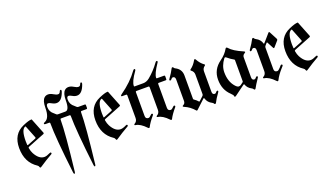

<svg xmlns="http://www.w3.org/2000/svg" viewBox="-77 -1294 3595 2080"><g transform="rotate(-20 1720.5 -254.0)"><path d="M33.2 -267.1Q33.2 -427.2 163.6 -483.9Q231.9 -513.7 263.2 -513.7Q266.6 -513.7 268.1 -510.3L337.4 -335.9Q338.9 -333 338.9 -330.1Q338.9 -323.7 330.6 -320.3L140.1 -244.6Q131.3 -241.2 131.3 -234.9Q131.3 -232.4 131.8 -230Q138.2 -193.4 151.9 -167.5Q196.8 -83.5 259.3 -83.5Q284.7 -83.5 323.7 -103Q330.6 -106.4 333.5 -106.4Q343.8 -106.4 343.8 -94.7Q343.8 -89.4 335 -84.5Q262.7 -43.9 192.9 3.4Q183.6 9.8 178.2 9.8Q172.9 9.8 169.7 -2Q166.5 -13.7 155.3 -21Q33.2 -100.1 33.2 -267.1ZM125.5 -314Q125.5 -280.8 127.4 -270Q128.4 -265.6 131.1 -265.6Q133.8 -265.6 137.2 -267.1L231.9 -304.7Q238.8 -307.6 238.8 -313.5Q238.8 -315.9 237.3 -319.3L181.6 -459.5Q179.7 -464.4 177 -464.4Q174.3 -464.4 173.3 -463.9Q125.5 -445.8 125.5 -314Z M387.7 -436Q449.7 -458.5 449.7 -581.1Q449.7 -662.1 481.9 -690.9Q499.5 -707 525.6 -707Q551.8 -707 581.3 -689Q610.8 -670.9 629.9 -670.9Q648.9 -670.9 656.2 -692.9Q661.1 -707 669.4 -707Q678.7 -707 678.7 -696.8Q678.7 -691.4 676.8 -685.5Q643.6 -586.9 583.5 -586.9Q558.6 -586.9 533 -601.8Q507.3 -616.7 494.1 -616.7Q471.7 -616.7 471.7 -581.1Q471.7 -525.4 516.6 -492.2Q525.9 -485.4 533.7 -476.6Q541.5 -467.8 552.2 -467.8H639.2Q685.1 -467.8 685.1 -581.1Q685.1 -662.1 717.3 -690.9Q734.9 -707 761 -707Q787.1 -707 816.7 -689Q846.2 -670.9 865.2 -670.9Q884.3 -670.9 891.6 -692.9Q896.5 -707 904.8 -707Q914.1 -707 914.1 -696.8Q914.1 -691.4 912.1 -685.5Q878.9 -586.9 818.8 -586.9Q793.9 -586.9 768.3 -601.8Q742.7 -616.7 729.5 -616.7Q707 -616.7 707 -581.1Q707 -525.4 752 -492.2Q761.2 -485.4 769 -476.6Q776.9 -467.8 787.6 -467.8H861.8Q872.6 -467.8 872.6 -457V-425.3Q872.6 -414.6 861.8 -414.6H806.6Q796.4 -414.6 796.4 -403.8Q796.4 -248.5 747.1 182.1Q745.1 198.7 737.3 198.7Q729.5 198.7 727.5 182.1Q678.2 -236.8 678.2 -403.8Q678.2 -414.6 668 -414.6H571.3Q561 -414.6 561 -403.8Q561 -248.5 511.7 182.1Q509.8 198.7 502 198.7Q494.1 198.7 492.2 182.1Q442.9 -236.8 442.9 -403.8Q442.9 -414.6 432.6 -414.6H391.1Q375.5 -414.6 375.5 -423.1Q375.5 -431.6 387.7 -436Z M912.1 -267.1Q912.1 -427.2 1042.5 -483.9Q1110.8 -513.7 1142.1 -513.7Q1145.5 -513.7 1147 -510.3L1216.3 -335.9Q1217.8 -333 1217.8 -330.1Q1217.8 -323.7 1209.5 -320.3L1019 -244.6Q1010.3 -241.2 1010.3 -234.9Q1010.3 -232.4 1010.7 -230Q1017.1 -193.4 1030.8 -167.5Q1075.7 -83.5 1138.2 -83.5Q1163.6 -83.5 1202.6 -103Q1209.5 -106.4 1212.4 -106.4Q1222.7 -106.4 1222.7 -94.7Q1222.7 -89.4 1213.9 -84.5Q1141.6 -43.9 1071.8 3.4Q1062.5 9.8 1057.1 9.8Q1051.8 9.8 1048.6 -2Q1045.4 -13.7 1034.2 -21Q912.1 -100.1 912.1 -267.1ZM1004.4 -314Q1004.4 -280.8 1006.3 -270Q1007.3 -265.6 1010 -265.6Q1012.7 -265.6 1016.1 -267.1L1110.8 -304.7Q1117.7 -307.6 1117.7 -313.5Q1117.7 -315.9 1116.2 -319.3L1060.5 -459.5Q1058.6 -464.4 1055.9 -464.4Q1053.2 -464.4 1052.2 -463.9Q1004.4 -445.8 1004.4 -314Z M1275.9 -436Q1406.7 -528.8 1481.4 -633.8Q1489.7 -645.5 1497.1 -645.5Q1506.3 -645.5 1506.3 -635.7Q1506.3 -630.4 1499 -620.6Q1430.7 -525.4 1430.7 -474.6Q1430.7 -467.8 1438 -467.8H1537.6Q1575.2 -467.8 1609.9 -495.6Q1682.1 -554.7 1738.8 -633.8Q1747.1 -645.5 1754.4 -645.5Q1763.7 -645.5 1763.7 -635.7Q1763.7 -630.4 1756.3 -620.6Q1688 -520 1688 -474.6Q1688 -467.8 1695.3 -467.8H1775.9Q1786.6 -467.8 1786.6 -457V-425.3Q1786.6 -414.6 1775.9 -414.6H1697.3Q1686.5 -414.6 1686.5 -403.8V-129.9Q1686.5 -94.7 1720.2 -94.7Q1732.9 -94.7 1755.4 -118.7Q1761.7 -125.5 1766.6 -125.5Q1777.8 -125.5 1777.8 -115.2Q1777.8 -110.8 1772 -104Q1721.2 -44.4 1697.3 2.9Q1693.8 9.8 1688.5 9.8Q1683.1 9.8 1676.8 2.9Q1614.3 -64 1558.1 -70.8Q1549.8 -71.8 1549.8 -77.6Q1549.8 -83.5 1555.2 -86.4Q1587.4 -104 1587.4 -142.6V-403.8Q1587.4 -414.6 1577.6 -414.6H1439.9Q1429.2 -414.6 1429.2 -403.8V-129.9Q1429.2 -94.7 1462.9 -94.7Q1475.6 -94.7 1498 -118.7Q1504.4 -125.5 1509.3 -125.5Q1520.5 -125.5 1520.5 -115.2Q1520.5 -110.8 1514.6 -104Q1463.9 -44.4 1439.9 2.9Q1436.5 9.8 1431.2 9.8Q1425.8 9.8 1419.4 2.9Q1356.9 -64 1300.8 -70.8Q1292.5 -71.8 1292.5 -77.6Q1292.5 -83.5 1297.9 -86.4Q1330.1 -104 1330.1 -142.6V-403.8Q1330.1 -414.6 1320.3 -414.6H1276.9Q1264.2 -414.6 1264.2 -421.1Q1264.2 -427.7 1275.9 -436Z M1814.5 0ZM2271 -108.4Q2271 -104 2263.2 -93.3Q2225.6 -41.5 2204.6 1Q2200.2 9.8 2193.1 9.8Q2186 9.8 2182.1 1.5Q2178.2 -6.8 2166.5 -12.7Q2117.7 -37.1 2104 -85.4Q2101.6 -92.3 2098.6 -92.3Q2095.7 -92.3 2092.8 -89.4L1990.7 5.9Q1986.3 9.8 1982.9 9.8Q1979.5 9.8 1976.6 5.9Q1927.7 -50.3 1866.2 -75.7Q1853 -81.1 1853 -86.4Q1853 -91.8 1864.3 -97.2Q1886.2 -108.4 1886.2 -137.2V-384.8Q1886.2 -418.5 1858.4 -418.5Q1848.6 -418.5 1840.3 -406.7Q1832 -395 1823.2 -395Q1814.5 -395 1814.5 -404.8Q1814.5 -409.2 1822.3 -419.9Q1859.4 -471.7 1880.9 -514.2Q1885.3 -522.9 1892.3 -522.9Q1899.4 -522.9 1903.3 -514.6Q1907.2 -506.3 1918.9 -500.5Q1985.4 -467.3 1985.4 -393.6V-126Q1985.4 -119.1 1990.2 -115.7Q2020.5 -95.2 2036.1 -75.7Q2038.1 -73.2 2040.8 -73.2Q2043.5 -73.2 2045.9 -75.7L2091.8 -118.7Q2100.1 -126.5 2100.1 -136.7V-363.3Q2100.1 -397.5 2070.8 -418.5Q2065.4 -422.4 2065.4 -426.5Q2065.4 -430.7 2071.8 -435.1Q2111.8 -463.9 2139.6 -514.2Q2144.5 -522.9 2149.7 -522.9Q2154.8 -522.9 2159.7 -514.2Q2188.5 -461.9 2227.5 -435.1Q2233.9 -430.7 2233.9 -426.5Q2233.9 -422.4 2228.5 -418.5Q2199.2 -397.9 2199.2 -363.3V-128.4Q2199.2 -94.7 2227.5 -94.7Q2237.3 -94.7 2245.6 -106.4Q2253.9 -118.2 2262.5 -118.2Q2271 -118.2 2271 -108.4Z M2411.1 -415Q2471.2 -458 2503.4 -515.1Q2507.8 -522.9 2514.4 -522.9Q2521 -522.9 2527.8 -514.6Q2568.4 -466.3 2680.2 -418.5Q2690.4 -414.1 2690.4 -408.9Q2690.4 -403.8 2678.2 -397Q2655.8 -384.3 2655.8 -358.4V-128.4Q2655.8 -94.7 2684.1 -94.7Q2693.8 -94.7 2702.1 -106.4Q2710.4 -118.2 2718.8 -118.2Q2727.5 -118.2 2727.5 -108.4Q2727.5 -104 2719.7 -93.3Q2679.7 -34.7 2661.1 1Q2656.7 9.8 2649.7 9.8Q2642.6 9.8 2638.7 1.5Q2634.8 -6.8 2623 -12.7Q2577.1 -36.1 2562.5 -80.1Q2561 -84.5 2558.1 -84.5Q2555.2 -84.5 2551.3 -81.5L2438.5 1.5Q2427.2 9.8 2421.1 9.8Q2415 9.8 2415 1Q2415 -12.7 2388.2 -37.6Q2311.5 -109.4 2311.5 -226.6Q2311.5 -343.8 2411.1 -415ZM2402.3 -277.8Q2402.3 -168.9 2461.4 -104.5Q2482.9 -81.1 2498 -81.1Q2513.2 -81.1 2522.5 -87.9L2551.3 -109.4Q2556.6 -113.3 2556.6 -119.6V-363.3Q2556.6 -369.1 2550.8 -372.1Q2519 -388.2 2478 -422.9Q2471.7 -428.2 2465.8 -428.2Q2460 -428.2 2455.1 -421.9Q2402.3 -352.5 2402.3 -277.8Z M2742.2 -404.8Q2742.2 -409.2 2750 -419.9Q2787.1 -471.7 2808.6 -514.2Q2813 -522.9 2820.1 -522.9Q2827.1 -522.9 2831.1 -514.6Q2835 -506.3 2846.7 -500.5Q2895.5 -475.6 2908.7 -428.2Q2910.2 -422.9 2912.6 -422.9Q2915 -422.9 2918 -426.3L2998 -518.1Q3002.4 -522.9 3006.3 -522.9Q3010.3 -522.9 3013.7 -516.6L3060.1 -428.2Q3063 -422.9 3063 -417.5Q3063 -412.1 3058.6 -407.2L3005.9 -346.7Q3001.5 -341.8 2997.6 -341.8Q2993.7 -341.8 2990.2 -348.1L2952.1 -420.4Q2949.7 -424.8 2947 -424.8Q2944.3 -424.8 2941.4 -421.4L2921.4 -398.4Q2913.1 -389.2 2913.1 -377.4V-129.9Q2913.1 -94.7 2946.8 -94.7Q2960.9 -94.7 2981.9 -118.7L3000 -139.2Q3005.9 -146 3011.2 -146Q3022.5 -146 3022.5 -135.3Q3022.5 -131.3 3016.6 -124.5L2998.5 -104Q2948.7 -47.9 2923.8 2.9Q2920.4 9.8 2915 9.8Q2909.7 9.8 2903.3 2.9Q2840.8 -64 2784.7 -70.8Q2776.4 -71.8 2776.4 -77.6Q2776.4 -83.5 2781.7 -86.4Q2814 -104 2814 -142.6V-384.8Q2814 -418.5 2786.1 -418.5Q2776.4 -418.5 2768.1 -406.7Q2759.8 -395 2751 -395Q2742.2 -395 2742.2 -404.8Z M3102.1 -267.1Q3102.1 -427.2 3232.4 -483.9Q3300.8 -513.7 3332 -513.7Q3335.4 -513.7 3336.9 -510.3L3406.2 -335.9Q3407.7 -333 3407.7 -330.1Q3407.7 -323.7 3399.4 -320.3L3209 -244.6Q3200.2 -241.2 3200.2 -234.9Q3200.2 -232.4 3200.7 -230Q3207 -193.4 3220.7 -167.5Q3265.6 -83.5 3328.1 -83.5Q3353.5 -83.5 3392.6 -103Q3399.4 -106.4 3402.3 -106.4Q3412.6 -106.4 3412.6 -94.7Q3412.6 -89.4 3403.8 -84.5Q3331.5 -43.9 3261.7 3.4Q3252.4 9.8 3247.1 9.8Q3241.7 9.8 3238.5 -2Q3235.4 -13.7 3224.1 -21Q3102.1 -100.1 3102.1 -267.1ZM3194.3 -314Q3194.3 -280.8 3196.3 -270Q3197.3 -265.6 3200 -265.6Q3202.6 -265.6 3206.1 -267.1L3300.8 -304.7Q3307.6 -307.6 3307.6 -313.5Q3307.6 -315.9 3306.2 -319.3L3250.5 -459.5Q3248.5 -464.4 3245.8 -464.4Q3243.2 -464.4 3242.2 -463.9Q3194.3 -445.8 3194.3 -314Z"/></g></svg>

Font: UnifrakturMaguntia20
Style: Book
Weight: 400
Designer: j. 'mach' wust, Gerrit Ansmann, Georg Duffner, based on a font by Peter Wiegel, original typeface by Carl Albert Fahrenw
Version: Version 2017-03-19